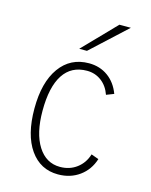

<svg xmlns="http://www.w3.org/2000/svg" viewBox="-113 -805 698 890"><g transform="rotate(15 236.5 -360.0)"><path d="M68 -255Q68 -381 119 -452Q170 -523 259 -523Q311 -523 350 -495Q389 -467 408 -416L372 -402Q358 -442 328 -464.5Q298 -487 259 -487Q184 -487 145.5 -428Q107 -369 107 -255Q107 -147 146 -85.5Q185 -24 252 -24Q298 -24 332 -49.5Q366 -75 379 -118L415 -105Q398 -51 354.5 -19.5Q311 12 252 12Q167 12 117.5 -58.5Q68 -129 68 -255ZM348 -732H403L234 -576H197Z"/></g></svg>

Font: Overpass Thin
Style: Regular
Weight: 100
Designer: Delve Withrington, Thomas Jockin
Foundry: Delve Fonts
Version: Version 3.000;DELV;Overpass